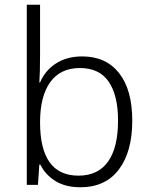

<svg xmlns="http://www.w3.org/2000/svg" viewBox="-20 -780 640 810"><path d="M150 -86H146L140 0H93V-760H149V-551Q149 -472 146 -432H149Q169 -481 215 -511.5Q261 -542 327 -542Q427 -542 482.5 -471.5Q538 -401 538 -271Q538 -140 481.5 -65Q425 10 319 10Q256 10 213.5 -16.5Q171 -43 150 -86ZM478 -271Q478 -378 438.5 -435.5Q399 -493 317 -493Q235 -493 192 -433.5Q149 -374 149 -264Q149 -39 311 -39Q394 -39 436 -98.5Q478 -158 478 -271Z"/></svg>

Font: Noto Sans Mono UI Light
Style: Regular
Weight: 300
Monospace: yes
Designer: Monotype Design team
Foundry: Monotype Imaging Inc.
Version: Version 1.000